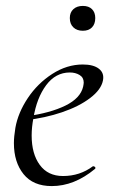

<svg xmlns="http://www.w3.org/2000/svg" viewBox="-20 -617 383 649"><path d="M27 -133Q27 -155 32 -185Q41 -236 74 -285.5Q107 -335 156.5 -367Q206 -399 260 -399Q296 -399 314.5 -384.5Q333 -370 328 -345Q322 -314 284.5 -285.5Q247 -257 189.5 -237.5Q132 -218 68 -211L70 -224Q150 -235 201 -260Q252 -285 261 -324Q263 -334 263 -338Q263 -355 249 -363.5Q235 -372 216 -372Q168 -372 136 -329Q104 -286 93 -218Q87 -187 87 -159Q87 -97 114.5 -59.5Q142 -22 193 -22Q250 -22 294 -55H296Q299 -55 301.5 -52Q304 -49 301 -46Q231 12 155 12Q92 12 59.5 -28.5Q27 -69 27 -133ZM216 -556Q216 -575 228 -586Q240 -597 260 -597Q280 -597 291 -586Q302 -575 302 -556Q302 -536 291 -524.5Q280 -513 260 -513Q240 -513 228 -524.5Q216 -536 216 -556Z"/></svg>

Font: Cormorant Infant
Style: Italic
Weight: 400
Italic angle: -10°
Designer: Christian Thalmann (Catharsis Fonts)
Foundry: Catharsis Fonts
Version: Version 4.000